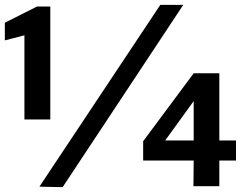

<svg xmlns="http://www.w3.org/2000/svg" viewBox="-36 -770 1036 794"><path d="M65 -624 -16 -603V-676L117 -743H172V-276H65ZM223 4 127 2 627 -750H722ZM871 -467V-189H940V-106H871V0H764L765 -106H556V-186L765 -467ZM765 -189V-352L647 -189Z"/></svg>

Font: Morrison
Style: Bold
Weight: 700
Designer: Pablo Impallari, Rodrigo Fuenzalida (Modified by Dan O. Williams)
Version: Version 0.03;June 6, 2019;FontCreator 11.5.0.2425 64-bit; tt